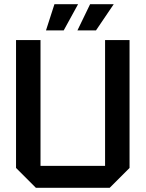

<svg xmlns="http://www.w3.org/2000/svg" viewBox="-20 -890 690 910"><path d="M56 -94V-700H172V-104H478V-700H594V-94L500 0H150ZM198 -746 238 -870H350L282 -746ZM347 -746 407 -870H519L435 -746Z"/></svg>

Font: Tektur Medium
Style: Regular
Weight: 500
Designer: Adam Jagosz
Foundry: Adam Jagosz
Version: Version 1.005;gftools[0.9.30]